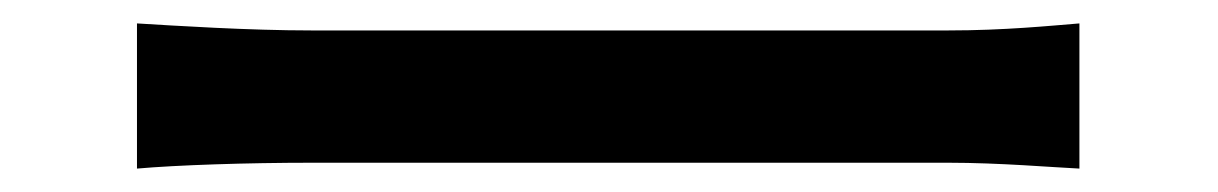

<svg xmlns="http://www.w3.org/2000/svg" viewBox="-20 -466 1040 164"><path d="M97 -446V-322C131 -325 191 -327 246 -327C339 -327 708 -327 790 -327C834 -327 880 -323 902 -322V-446C877 -444 838 -440 790 -440C709 -440 339 -440 246 -440C192 -440 130 -444 97 -446Z"/></svg>

Font: Noto Sans CJK SC Medium
Style: Regular
Weight: 500
Designer: Ryoko NISHIZUKA 西塚涼子 (kana, bopomofo & ideographs); Paul D. Hunt (Latin, Greek & Cyrillic); Sandoll Communications 산돌커뮤니
Foundry: Adobe
Version: Version 2.004;hotconv 1.0.118;makeotfexe 2.5.65603